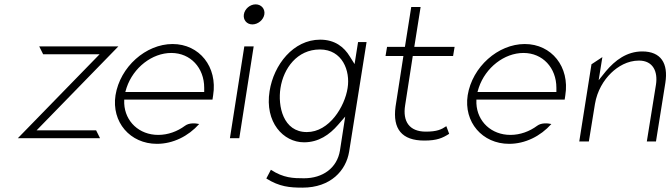

<svg xmlns="http://www.w3.org/2000/svg" viewBox="-20 -664 3082 881"><path d="M62 -30H439L421 -66H148L523 -451H160L178 -415H437Z M510 -227C491 -104 577 -4 700 -4C774 -4 844 -39 894 -95C876 -99 848 -101 829 -87C794 -61 751 -45 706 -45C619 -45 554 -106 550 -189V-207H955L958 -227C979 -357 895 -462 772 -462C649 -462 531 -357 510 -227ZM555 -242 561 -262C592 -354 678 -421 766 -421C854 -421 917 -353 917 -261V-242Z M1099 -598C1095 -573 1112 -552 1138 -552C1164 -552 1189 -573 1193 -598C1197 -623 1179 -644 1153 -644C1127 -644 1103 -623 1099 -598ZM1035 -30H1078L1144 -451H1101Z M1217 -246C1194 -103 1280 -11 1375 -11C1442 -11 1492 -46 1531 -91L1564 -129L1540 26C1527 107 1461 154 1375 154C1326 154 1281 153 1223 115L1202 155C1262 193 1310 197 1368 197C1498 197 1568 118 1582 32L1662 -471H1623L1607 -370L1585 -405C1559 -448 1517 -482 1449 -482C1326 -482 1236 -367 1217 -246ZM1267 -260C1281 -350 1343 -437 1448 -437C1551 -437 1588 -339 1575 -260C1562 -175 1491 -58 1388 -58C1279 -58 1254 -177 1267 -260Z M1749 -407H1831L1795 -175C1781 -72 1824 -19 1927 -19C1986 -19 2011 -31 2041 -50L2028 -85C2006 -70 1985 -60 1934 -60C1858 -60 1827 -107 1839 -181L1874 -407H2059L2066 -449H1881L1910 -632H1867L1838 -449H1756Z M2126 -227C2107 -104 2193 -4 2316 -4C2390 -4 2460 -39 2510 -95C2492 -99 2464 -101 2445 -87C2410 -61 2367 -45 2322 -45C2235 -45 2170 -106 2166 -189V-207H2571L2574 -227C2595 -357 2511 -462 2388 -462C2265 -462 2147 -357 2126 -227ZM2171 -242 2177 -262C2208 -354 2294 -421 2382 -421C2470 -421 2533 -353 2533 -261V-242Z M2638 -15H2682L2710 -187C2720 -247 2750 -296 2784 -329C2815 -359 2859 -386 2912 -386C2977 -386 2999 -335 2990 -276L2948 -15H2990L3033 -284C3047 -373 3013 -428 2927 -428C2856 -428 2802 -387 2760 -337L2727 -296L2744 -402L2694 -369Z"/></svg>

Font: Charger Sport
Style: HLObl
Weight: 100
Designer: Jasper
Foundry: Cannot Into Space Fonts
Version: Version 1.1